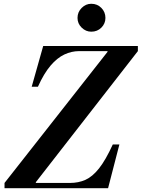

<svg xmlns="http://www.w3.org/2000/svg" viewBox="-20 -998 751 1018"><path d="M4 -28 550 -723V-727H711L170 -32V-28ZM4 0V-28H351Q396 -28 433 -44.5Q470 -61 505 -105Q540 -149 578 -232H613L553 0ZM148 -538 209 -754H711V-727H400Q359 -727 321 -709Q283 -691 248 -650Q213 -609 181 -538ZM464 -830Q435 -830 413 -851.5Q391 -873 391 -903Q391 -934 413 -956Q435 -978 464 -978Q496 -978 517.5 -956Q539 -934 539 -903Q539 -873 517.5 -851.5Q496 -830 464 -830Z"/></svg>

Font: Libre Bodoni Medium
Style: Italic
Weight: 500
Italic angle: -13°
Designer: Pablo Impallari, Rodrigo Fuenzalida
Foundry: Impallari Type
Version: Version 2.005;gftools[0.9.23]